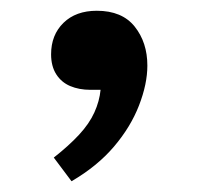

<svg xmlns="http://www.w3.org/2000/svg" viewBox="-20 -165 366 357"><path d="M113 172 80 128Q108 106 127 85.5Q146 65 155.5 44Q165 23 167 2H148Q127 2 110.5 -5Q94 -12 84.5 -27Q75 -42 75 -64Q75 -100 98 -122.5Q121 -145 160 -145Q207 -145 230.5 -115.5Q254 -86 254 -43Q254 -9 238.5 31Q223 71 192 107.5Q161 144 113 172Z"/></svg>

Font: Literata 18pt SemiBold
Style: Regular
Weight: 600
Designer: Latin by Veronika Burian and Jose Scaglione. Greek by Irene Vlachou. Cyrillic by Vera Evstafieva.
Foundry: TypeTogether
Version: Version 3.103;gftools[0.9.29]